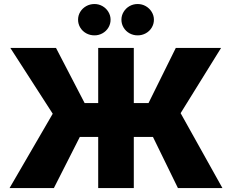

<svg xmlns="http://www.w3.org/2000/svg" viewBox="-20 -949 1171 969"><path d="M655.3 -428.7H729.5L867.2 -707H1095.7L891.6 -377.9L1102.5 0H877.9L752 -257.8H655.3V0H475.6V-257.8H382.8L252 0H28.3L246.1 -375L32.2 -707H262.7L407.2 -428.7H475.6V-707H655.3ZM374 -849.6Q374 -871.1 385 -889.2Q396 -907.2 415 -918Q434.1 -928.7 457 -928.7Q478.5 -928.7 497.3 -918Q516.1 -907.2 527.1 -888.9Q538.1 -870.6 538.1 -849.6Q538.1 -828.1 527.1 -809.8Q516.1 -791.5 497.3 -781Q478.5 -770.5 457 -770.5Q434.1 -770.5 415 -781Q396 -791.5 385 -809.8Q374 -828.1 374 -849.6ZM592.8 -849.6Q592.8 -870.6 603.8 -888.9Q614.7 -907.2 633.5 -918Q652.3 -928.7 674.8 -928.7Q696.8 -928.7 715.6 -918Q734.4 -907.2 745.6 -888.9Q756.8 -870.6 756.8 -849.6Q756.8 -828.1 745.8 -809.8Q734.9 -791.5 715.8 -781Q696.8 -770.5 674.8 -770.5Q652.3 -770.5 633.5 -781Q614.7 -791.5 603.8 -809.8Q592.8 -828.1 592.8 -849.6Z"/></svg>

Font: Pretendard GOV Black
Style: Regular
Weight: 900
Designer: Base glyphs from Inter by Rasmus Andersson; Hangeul glyphs from Noto Sans CJK(Source Han Sans) by Jang Soo-young and Kan
Foundry: Kil Hyung-jin
Version: Version 1.309